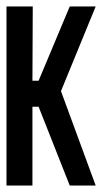

<svg xmlns="http://www.w3.org/2000/svg" viewBox="-20 -572 315 592"><path d="M80 -243H99L195 0H275L168 -291L275 -552H195L99 -323H80L81 -552H0V0H80Z"/></svg>

Font: Queering
Style: Regular
Weight: 400
Designer: Adam Naccarato
Foundry: adamnac
Version: Version 2.000;hotconv 1.0.109;makeotfexe 2.5.65596